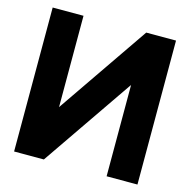

<svg xmlns="http://www.w3.org/2000/svg" viewBox="-106 -827 922 931"><g transform="rotate(15 355.0 -361.5)"><path d="M515.1 -722.7 200.2 -264.2V-722.7H45.4V0H194.8L509.8 -458.5V0H664.6V-722.7Z"/></g></svg>

Font: Giphurs ExtraBold
Style: Regular
Weight: 800
Version: Version 1.000